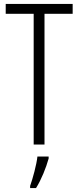

<svg xmlns="http://www.w3.org/2000/svg" viewBox="-20 -734 399 975"><path d="M206 0V-664H349V-714H9V-664H151V0ZM227 71V61H170C166 101 146 174 133 210V221H163C190 178 214 118 227 71Z"/></svg>

Font: Noto Sans Georgian ExtraCondensed Light
Style: Regular
Weight: 300
Width: 2
Designer: Monotype Design Team, Akaki Razmadze
Foundry: Google LLC
Version: Version 2.005